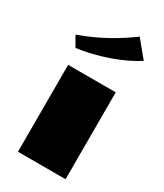

<svg xmlns="http://www.w3.org/2000/svg" viewBox="-194 -850 790 926"><g transform="rotate(30 201.0 -387.0)"><path d="M26.4 -627.9Q110.4 -658.7 176.5 -695.6Q242.7 -732.4 299.3 -774.4L374.5 -683.1Q346.2 -664.1 308.3 -646Q270.5 -627.9 228.3 -613.3Q186 -598.6 142.1 -587.9Q98.1 -577.1 58.1 -572.3ZM68.4 -483.9H333.5V0H68.4Z"/></g></svg>

Font: Poller One
Style: Regular
Weight: 400
Designer: Yvonne Schttler
Foundry: Yvonne Schttler
Version: Version 1.002